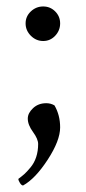

<svg xmlns="http://www.w3.org/2000/svg" viewBox="-20 -441 267 597"><path d="M124 -120.1Q137.7 -120.1 149.4 -113.3Q167 -83 167 -44.9Q167 -3.9 128.4 55.4Q89.8 114.7 51.8 135.7Q46.9 135.7 42 127.9Q37.1 120.1 37.1 115.2Q48.3 106.9 55.7 100.3Q63 93.8 74.7 79.8Q86.4 65.9 92.5 47.4Q98.6 28.8 98.6 6.8Q98.6 -8.8 82.5 -30.8Q66.4 -52.7 66.4 -72.3Q66.4 -89.4 82.8 -104.7Q99.1 -120.1 124 -120.1ZM75.9 -329.8Q59.6 -346.2 59.6 -368.2Q59.6 -390.1 75.9 -405.5Q92.3 -420.9 114.3 -420.9Q136.2 -420.9 151.6 -405.5Q167 -390.1 167 -368.2Q167 -346.2 151.6 -329.8Q136.2 -313.5 114.3 -313.5Q92.3 -313.5 75.9 -329.8Z"/></svg>

Font: Amiri
Style: Slanted
Weight: 400
Italic angle: 9°
Designer: Khaled Hosny
Version: Version 000.107